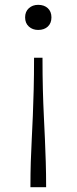

<svg xmlns="http://www.w3.org/2000/svg" viewBox="-20 -574 317 795"><path d="M171 201Q171 145 169.5 96.5Q168 48 166 1.5Q164 -45 161.5 -95Q159 -145 157.5 -203.5Q156 -262 156 -335H121Q121 -262 119.5 -203.5Q118 -145 116 -95Q114 -45 111.5 1.5Q109 48 107.5 96Q106 144 106 201ZM138 -554Q163 -554 178 -540Q193 -526 193 -502Q193 -478 178 -464Q163 -450 138 -450Q115 -450 99.5 -464Q84 -478 84 -502Q84 -526 99.5 -540Q115 -554 138 -554Z"/></svg>

Font: Roboto Serif 20pt Thin
Style: Regular
Weight: 250
Version: Version 1.008